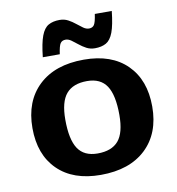

<svg xmlns="http://www.w3.org/2000/svg" viewBox="-83 -804 821 891"><g transform="rotate(-10 328.0 -359.0)"><path d="M321 12Q191 12 118.2 -59.8Q45.5 -131.5 45.5 -256.5Q45.5 -383 122.2 -455.8Q199 -528.5 335 -528.5Q465.5 -528.5 538 -456.5Q610.5 -384.5 610.5 -259.5Q610.5 -133 533.8 -60.5Q457 12 321 12ZM323.5 -88.5Q390 -88.5 421.8 -125.8Q453.5 -163 453.5 -247.5Q453.5 -341 424.8 -384.5Q396 -428 332.5 -428Q266.5 -428 234.5 -390.5Q202.5 -353 202.5 -269Q202.5 -175.5 231.2 -132Q260 -88.5 323.5 -88.5ZM502.5 -728.5Q495.5 -663 482.8 -629.2Q470 -595.5 448.8 -583.5Q427.5 -571.5 396 -571.5Q374 -571.5 356.2 -581Q338.5 -590.5 323.2 -603Q308 -615.5 294.5 -625Q281 -634.5 268 -634.5Q251.5 -634.5 243.5 -623Q235.5 -611.5 230 -572.5H150Q157 -638 169.8 -671.8Q182.5 -705.5 203.8 -717.5Q225 -729.5 256.5 -729.5Q278.5 -729.5 296.2 -720Q314 -710.5 329.2 -698Q344.5 -685.5 358 -676Q371.5 -666.5 385 -666.5Q401 -666.5 409 -678Q417 -689.5 422.5 -728.5Z"/></g></svg>

Font: Newsreader Caption SemiBold
Style: Regular
Weight: 600
Designer: Hugues Gentile
Foundry: Production Type
Version: Version 1.001